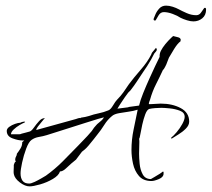

<svg xmlns="http://www.w3.org/2000/svg" viewBox="-20 -632 752 682"><path d="M85 30Q69 30 50.5 16Q32 2 29 -14Q28 -20 28.5 -26.5Q29 -33 29 -39V-46Q30 -49 31.5 -53Q33 -57 36 -58V-59Q34 -61 34 -65Q34 -71 37 -76Q40 -81 40 -86Q47 -95 53 -105Q59 -115 59 -127L66 -133H60Q45 -133 24.5 -140.5Q4 -148 4 -167Q4 -175 13 -181.5Q22 -188 33.5 -192Q45 -196 52 -196Q59 -200 69 -200V-199H68V-197Q62 -195 50 -188Q38 -181 28.5 -172Q19 -163 19 -155H48Q49 -155 52 -155.5Q55 -156 56 -157Q64 -159 71.5 -161Q79 -163 86 -165Q92 -167 100.5 -179Q109 -191 119 -202Q129 -213 139 -212V-211Q139 -210 137 -210Q135 -207 128 -199Q121 -191 115 -183Q109 -175 109 -171L108 -170L249 -209Q251 -210 258 -212Q265 -214 266 -212L267 -214Q283 -216 296 -220Q313 -226 330.5 -229.5Q348 -233 365 -240Q373 -243 381.5 -257.5Q390 -272 396 -278Q409 -291 418.5 -304.5Q428 -318 438 -333Q456 -357 480 -384.5Q504 -412 517 -438Q518 -440 518.5 -442Q519 -444 520 -445L534 -462Q537 -459 537 -456Q537 -452 533.5 -448.5Q530 -445 528 -442Q525 -437 522.5 -431.5Q520 -426 517 -421Q510 -409 502.5 -397Q495 -385 487 -374Q477 -359 466.5 -343Q456 -327 445 -313Q443 -310 439.5 -307Q436 -304 434 -301Q432 -299 423 -286Q414 -273 406 -260.5Q398 -248 397 -246L436 -251L437 -252L474 -257Q478 -275 488.5 -301Q499 -327 511 -353.5Q523 -380 531 -397L547 -430Q547 -433 547 -436Q547 -439 548 -442Q550 -451 558.5 -463.5Q567 -476 578 -487.5Q589 -499 595 -504Q601 -502 611 -500Q621 -498 622 -491L621 -485Q611 -478 598.5 -458Q586 -438 580 -427Q578 -423 576.5 -418Q575 -413 573 -409Q572 -405 566.5 -394.5Q561 -384 559 -384Q547 -358 534 -332.5Q521 -307 513 -278Q512 -276 510 -270Q508 -264 509 -262H514Q523 -262 532 -263Q541 -264 551 -264Q592 -264 622 -248Q652 -232 652 -200Q652 -187 640 -175Q628 -163 613 -154Q598 -145 589 -139V-141H588V-143Q596 -149 607.5 -162.5Q619 -176 627.5 -191.5Q636 -207 636 -217Q636 -232 619.5 -238.5Q603 -245 583 -247Q563 -249 553 -249Q544 -249 531 -248Q518 -247 510 -245Q502 -242 496 -226Q490 -210 485.5 -190Q481 -170 478.5 -155Q476 -140 474 -139Q475 -136 475 -128Q475 -118 474.5 -107.5Q474 -97 474 -86Q474 -72 476 -50.5Q478 -29 487 -12.5Q496 4 516 4Q519 2 529 -3.5Q539 -9 548 -15Q557 -21 557 -22H561V-15Q561 -3 544.5 4Q528 11 518 11Q489 11 473.5 -7Q458 -25 452.5 -50.5Q447 -76 447 -99Q447 -136 454.5 -171.5Q462 -207 469 -242H467Q456 -238 438 -235.5Q420 -233 403 -230Q386 -227 378 -220Q362 -207 350.5 -188.5Q339 -170 325 -153Q321 -148 312.5 -137Q304 -126 295 -115.5Q286 -105 281 -101Q279 -99 276 -97Q273 -95 271 -93L250 -65L233 -51Q226 -45 214.5 -34Q203 -23 193 -23Q189 -9 168 3.5Q147 16 122.5 23Q98 30 85 30ZM84 20Q90 20 102 14.5Q114 9 126 2Q138 -5 143 -8Q175 -31 202.5 -58.5Q230 -86 257 -114Q268 -126 279.5 -137.5Q291 -149 301 -161Q306 -166 310 -172.5Q314 -179 318 -183Q324 -191 334.5 -199Q345 -207 349 -215H348Q347 -215 328 -209.5Q309 -204 281.5 -195Q254 -186 225 -177Q196 -168 174.5 -161Q153 -154 146 -152Q133 -148 118 -145.5Q103 -143 92 -135Q82 -128 73 -104Q64 -80 58.5 -54.5Q53 -29 53 -16Q53 0 60 10Q67 20 84 20ZM667 -556Q657 -556 644 -560Q631 -564 621 -569Q611 -576 593.5 -582.5Q576 -589 562 -589Q550 -589 543 -577Q536 -565 533 -560Q532 -559 531 -559Q524 -559 526 -566Q527 -568 531.5 -579.5Q536 -591 545.5 -601.5Q555 -612 570 -612Q581 -612 593.5 -608Q606 -604 615 -599Q626 -593 643 -585.5Q660 -578 677 -578Q688 -578 694.5 -588Q701 -598 705 -603Q707 -605 709.5 -604Q712 -603 712 -598Q712 -578 698.5 -567Q685 -556 667 -556Z"/></svg>

Font: Qwitcher Grypen
Style: Regular
Weight: 400
Designer: Robert E. Leuschke
Foundry: Robert E. Leuschke
Version: Version 1.100; ttfautohint (v1.8.3)